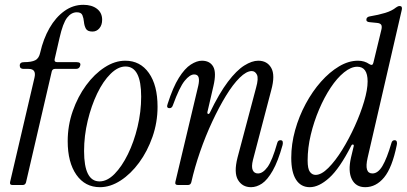

<svg xmlns="http://www.w3.org/2000/svg" viewBox="-20 -768 1690 797"><path d="M32 0Q19 0 22 -13L123 -445Q132 -482 99 -482H78Q62 -482 62 -496Q62 -510 80 -510Q111 -510 126.5 -518Q142 -526 147 -550Q160 -607 185.5 -651.5Q211 -696 247 -722Q283 -748 326 -748Q361 -748 382.5 -731.5Q404 -715 404 -686Q404 -664 392.5 -650.5Q381 -637 364 -637Q343 -637 336.5 -649Q330 -661 328.5 -677Q327 -693 322 -705Q317 -717 299 -717Q276 -717 258.5 -694.5Q241 -672 227 -610L207 -523Q204 -510 218 -510H298Q317 -510 313 -496Q310 -482 295 -482H208Q198 -482 195 -472L88 -11Q85 0 74 0Z M395 9Q333 9 297 -42.5Q261 -94 261 -182Q261 -247 282 -307Q303 -367 337.5 -414Q372 -461 414.5 -488.5Q457 -516 500 -516Q562 -516 598 -465Q634 -414 634 -325Q634 -260 613 -200Q592 -140 557.5 -93Q523 -46 480.5 -18.5Q438 9 395 9ZM393 -15Q425 -15 455.5 -46Q486 -77 511 -128Q536 -179 551 -241.5Q566 -304 566 -367Q566 -492 501 -492Q470 -492 439 -461.5Q408 -431 383.5 -380Q359 -329 344 -266.5Q329 -204 329 -141Q329 -15 393 -15Z M708 -13 803 -412Q808 -434 804.5 -446.5Q801 -459 786 -459Q768 -459 746.5 -432.5Q725 -406 698 -332Q694 -319 684 -319Q669 -319 676 -337Q698 -406 722.5 -445Q747 -484 772 -500Q797 -516 818 -516Q851 -516 865 -491.5Q879 -467 866 -411L841 -303Q840 -296 844 -295Q848 -294 851 -300Q890 -381 926 -428.5Q962 -476 994 -496Q1026 -516 1052 -516Q1089 -516 1106 -486Q1123 -456 1106 -394L1030 -104Q1023 -76 1029 -62Q1035 -48 1051 -48Q1071 -48 1090.5 -74.5Q1110 -101 1131 -175Q1134 -186 1144 -186Q1152 -186 1153.5 -180Q1155 -174 1153 -166Q1134 -98 1112 -59.5Q1090 -21 1067.5 -6Q1045 9 1022 9Q986 9 968 -21Q950 -51 966 -114L1043 -404Q1054 -443 1046.5 -458Q1039 -473 1025 -473Q1003 -473 975 -445.5Q947 -418 918 -370.5Q889 -323 861 -263Q833 -203 810.5 -138Q788 -73 774 -11Q771 0 760 0H719Q705 0 708 -13Z M1266 9Q1229 9 1209 -22Q1189 -53 1189 -113Q1189 -170 1205 -227.5Q1221 -285 1249 -337Q1277 -389 1312.5 -429Q1348 -469 1387.5 -492.5Q1427 -516 1466 -516Q1493 -516 1513 -502Q1527 -493 1530 -508L1562 -640Q1567 -658 1562.5 -665Q1558 -672 1544 -673L1514 -676Q1499 -677 1501 -689Q1503 -698 1515 -700Q1551 -706 1579 -714.5Q1607 -723 1624 -737Q1632 -743 1639 -743Q1651 -743 1648 -728L1506 -113Q1491 -48 1526 -48Q1549 -48 1567.5 -79Q1586 -110 1605 -175Q1608 -186 1618 -186Q1625 -186 1627 -180Q1629 -174 1627 -166Q1608 -72 1574.5 -31.5Q1541 9 1496 9Q1457 9 1440.5 -24Q1424 -57 1437 -114L1448 -160Q1450 -167 1445.5 -168Q1441 -169 1438 -163Q1390 -69 1347 -30Q1304 9 1266 9ZM1290 -42Q1314 -42 1343 -71Q1372 -100 1400.5 -146Q1429 -192 1453 -245Q1477 -298 1491.5 -347Q1506 -396 1506 -430Q1506 -491 1463 -491Q1437 -491 1408 -467.5Q1379 -444 1352.5 -404Q1326 -364 1304.5 -313.5Q1283 -263 1270 -208.5Q1257 -154 1257 -102Q1257 -67 1266.5 -54.5Q1276 -42 1290 -42Z"/></svg>

Font: Instrument Serif
Style: Italic
Weight: 400
Italic angle: -13°
Designer: Rodrigo Fuenzalida
Foundry: fragTYPE
Version: Version 1.000; ttfautohint (v1.8.4.7-5d5b);gftools[0.9.27]